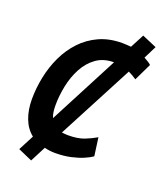

<svg xmlns="http://www.w3.org/2000/svg" viewBox="-160 -894 934 1100"><g transform="rotate(20 307.5 -344.0)"><path d="M162 102 76 64 125 -30Q85 -62 65.5 -113.5Q46 -165 46 -230Q46 -297 60 -365.5Q74 -434 103 -495.5Q132 -557 177 -605Q222 -653 283.5 -681Q345 -709 424 -709Q438 -709 451 -708Q464 -707 477 -706L521 -790L610 -752L571 -674Q587 -665 597.5 -658.5Q608 -652 615 -645L564 -539Q553 -547 540.5 -554Q528 -561 514 -568L273 -109Q281 -108 291 -107Q301 -106 311 -106Q370 -106 408.5 -121Q447 -136 479 -155L494 -44Q476 -31 444.5 -17.5Q413 -4 370.5 5.5Q328 15 276 15Q243 15 211 7ZM197 -169 416 -589Q353 -589 309 -557.5Q265 -526 237.5 -474.5Q210 -423 197.5 -362Q185 -301 185 -243Q185 -222 187.5 -203.5Q190 -185 197 -169Z"/></g></svg>

Font: Ubuntu Sans Mono
Style: Italic
Weight: 400
Italic angle: -13.5°
Monospace: yes
Designer: Dalton Maag Ltd
Foundry: Dalton Maag Ltd
Version: Version 1.006